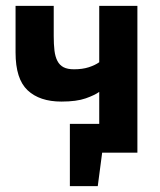

<svg xmlns="http://www.w3.org/2000/svg" viewBox="-20 -520 545 654"><path d="M318 -207Q303 -196 272 -185Q241 -174 189 -174Q115 -174 74 -212.5Q33 -251 33 -341V-500H163V-397Q163 -369 165.5 -348Q168 -327 175.5 -312.5Q183 -298 196.5 -291Q210 -284 232 -284Q261 -284 282.5 -291Q304 -298 318 -308V-500H448V0H328L313 114H218V-98H318Z"/></svg>

Font: PT Sans
Style: Bold
Weight: 700
Version: Version 2.003W OFL; ttfautohint (v1.6)